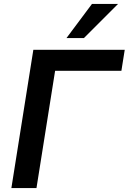

<svg xmlns="http://www.w3.org/2000/svg" viewBox="-20 -959 656 979"><path d="M38 0 150 -705H616L599 -598H261L166 0ZM319 -765 449 -939H582L408 -765Z"/></svg>

Font: Nunito Sans 12pt ExtraLight
Style: Italic
Weight: 200
Italic angle: -9°
Designer: Vernon Adams
Foundry: Vernon Adams
Version: Version 3.101;gftools[0.9.27]